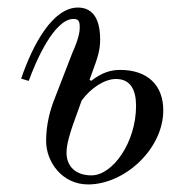

<svg xmlns="http://www.w3.org/2000/svg" viewBox="-20 -476 496 508"><path d="M156 -72C156 -94 165 -122 172 -143L196 -210C221 -244 257 -267 287 -267C326 -267 340 -237 340 -196C340 -99 278 -12 222 -12C180 -12 156 -36 156 -72ZM36 -268 56 -262C75 -314 123 -426 175 -426C191 -426 191 -414 191 -402C191 -380 176 -346 171 -335L123 -211C112 -183 102 -145 102 -103C102 -47 145 12 213 12C310 12 412 -82 412 -184C412 -250 371 -291 298 -291C274 -291 251 -285 221 -262L217 -265L227 -293C237 -320 245 -342 245 -371C245 -435 219 -456 186 -456C121 -456 68 -362 36 -268Z"/></svg>

Font: Old Standard
Style: Italic
Weight: 400
Italic angle: -15.2°
Designer: Alexey Kryukov <alexios@thessalonica.org.ru>
Version: Version 2.0